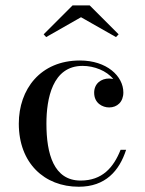

<svg xmlns="http://www.w3.org/2000/svg" viewBox="-20 -700 550 730"><path d="M288 -634.5 421 -559 431 -569.5 321 -679.5H256L146 -569.5L155.5 -559ZM459.5 -130.5H438.5C411.5 -62.5 368.5 -13.5 286.5 -13.5C184 -13.5 156.5 -115.5 156.5 -230C156.5 -324 179 -449.5 294 -449.5C338 -449.5 385.5 -431 410.5 -399.5C405.5 -400.5 400.5 -401.5 395 -401.5C364.5 -401.5 338 -382.5 338 -347.5C338 -307.5 370 -291.5 395 -291.5C425.5 -291.5 449 -312.5 449 -348.5C449 -410.5 386 -470 284 -470C133 -470 51.5 -360 51.5 -230C51.5 -80 148.5 10 279.5 10C380.5 10 433.5 -50 459.5 -130.5Z"/></svg>

Font: Bodoni* 11
Style: Regular
Weight: 400
Version: Version 2.3